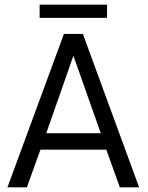

<svg xmlns="http://www.w3.org/2000/svg" viewBox="-20 -806 635 826"><path d="M150.5 -729V-786H440.5V-729ZM255 -660H336.5L578.5 0H495.5L437.5 -162H154L95.5 0H12ZM179 -233H413.5L296.5 -564H295Z"/></svg>

Font: League Spartan
Style: Regular
Weight: 350
Foundry: The League of Moveable Type
Version: Version 2.002